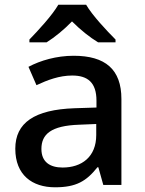

<svg xmlns="http://www.w3.org/2000/svg" viewBox="-20 -786 615 816"><path d="M346 -766H228C202 -721 142 -656 105 -618V-606H178C213 -628 251 -659 286 -695C322 -659 362 -627 397 -606H471V-618C434 -655 372 -721 346 -766ZM293 -549C220 -549 152 -529 101 -502L135 -424C182 -446 232 -465 287 -465C352 -465 390 -436 390 -358V-329L297 -326C126 -320 45 -264 45 -154C45 -42 117 10 214 10C304 10 347 -16 394 -75H398L419 0H496V-365C496 -491 428 -549 293 -549ZM317 -256 389 -259V-212C389 -119 327 -74 246 -74C193 -74 156 -97 156 -153C156 -215 196 -252 317 -256Z"/></svg>

Font: Noto Sans Lisu Medium
Style: Regular
Weight: 500
Designer: Monotype Design Team. David Williams.
Foundry: Monotype Imaging Inc.
Version: Version 2.102